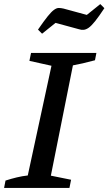

<svg xmlns="http://www.w3.org/2000/svg" viewBox="-21 -920 531 940"><path d="M-1 0 6 -36Q34 -45 61 -51.5Q88 -58 115 -61L231 -598L123 -622L131 -661H451L444 -625Q410 -616 384.5 -610Q359 -604 336 -600L228 -60L327 -40L319 0ZM185 -755 165 -775Q194 -817 212 -839.5Q230 -862 243 -871.5Q256 -881 266.5 -881Q277 -881 290 -878L404 -847L470 -900L490 -880Q463 -839 444.5 -816Q426 -793 413 -784Q400 -775 388.5 -774Q377 -773 365 -777L251 -808Z"/></svg>

Font: Piazzolla Thin SemiBold
Style: Italic
Weight: 600
Italic angle: -11.3°
Version: Version 2.005